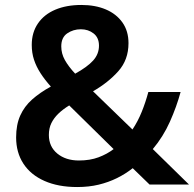

<svg xmlns="http://www.w3.org/2000/svg" viewBox="-20 -744 783 774"><path d="M308 -724Q364 -724 406.5 -706Q449 -688 473.5 -653.5Q498 -619 498 -570Q498 -503 457 -457Q416 -411 355 -376L514 -222Q536 -255 551.5 -293.5Q567 -332 578 -373H708Q692 -314 665 -253.5Q638 -193 596 -143L742 0H583L515 -66Q486 -43 451.5 -26Q417 -9 377.5 0.5Q338 10 291 10Q215 10 159.5 -14.5Q104 -39 74.5 -84Q45 -129 45 -190Q45 -241 61.5 -278Q78 -315 109.5 -343Q141 -371 185 -395Q160 -423 143 -449.5Q126 -476 117 -503.5Q108 -531 108 -563Q108 -613 133 -649.5Q158 -686 203 -705Q248 -724 308 -724ZM259 -319Q233 -303 215 -285.5Q197 -268 187 -247.5Q177 -227 177 -200Q177 -153 211 -125Q245 -97 298 -97Q343 -97 377.5 -110Q412 -123 438 -143ZM306 -626Q275 -626 251 -609.5Q227 -593 227 -557Q227 -528 241.5 -502Q256 -476 283 -447Q332 -474 355.5 -500Q379 -526 379 -560Q379 -592 357.5 -609Q336 -626 306 -626Z"/></svg>

Font: Noto Sans Cham SemiBold
Style: Regular
Weight: 600
Version: Version 2.002